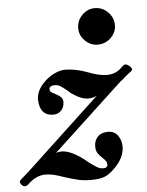

<svg xmlns="http://www.w3.org/2000/svg" viewBox="-94 -734 597 781"><g transform="rotate(-5 204.5 -343.5)"><path d="M448 -424Q422 -405 407 -390L403 -388L114 -119Q125 -123 137 -123Q173 -123 226 -83Q244 -68 243 -69Q265 -53 276 -46.5Q287 -40 302 -40Q309 -40 313.5 -43.5Q318 -47 318 -53Q318 -62 313.5 -68.5Q309 -75 299 -84Q287 -95 281 -105Q275 -115 275 -132Q275 -155 289.5 -170.5Q304 -186 332 -186Q358 -186 372 -166.5Q386 -147 386 -122Q386 -77 346 -37Q324 -14 303.5 -5.5Q283 3 245 3Q217 3 194 -2.5Q171 -8 139 -18Q114 -27 97.5 -31Q81 -35 63 -35Q24 -35 -10 -1Q-16 5 -23 5Q-31 5 -37 -2Q-43 -9 -43 -14Q-43 -18 -39 -22Q-35 -26 -29 -31Q-11 -46 -6 -51L299 -336Q281 -328 266 -328Q250 -328 233.5 -334.5Q217 -341 197 -355L182 -368Q165 -382 155 -388Q145 -394 132 -394Q122 -394 116 -390Q110 -386 110 -380Q110 -373 114.5 -368.5Q119 -364 130 -359Q146 -351 154 -343.5Q162 -336 162 -323Q162 -302 149.5 -288.5Q137 -275 117 -275Q89 -275 74.5 -292.5Q60 -310 60 -343Q60 -378 94 -412Q113 -431 136.5 -442Q160 -453 180 -453Q222 -453 273 -434Q316 -417 348 -417Q382 -417 405 -438Q408 -441 414.5 -447Q421 -453 427 -453Q431 -453 439 -447.5Q447 -442 450.5 -435.5Q454 -429 448 -424ZM248 -616Q248 -647 270 -669.5Q292 -692 322 -692Q353 -692 375.5 -669.5Q398 -647 398 -616Q398 -587 375.5 -565Q353 -543 322 -543Q292 -543 270 -565Q248 -587 248 -616Z"/></g></svg>

Font: Ibarra Real Nova
Style: Bold Italic
Weight: 700
Italic angle: -22°
Designer: Jose Maria Ribagorda & Octavio Pardo
Foundry: Octavio Pardo
Version: Version 1.014